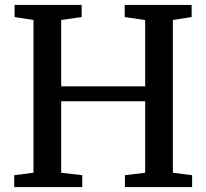

<svg xmlns="http://www.w3.org/2000/svg" viewBox="-20 -763 842 783"><path d="M116.5 -58.5V-681.5L39.5 -693.5V-743H313V-693.5L229.5 -681.5V-411H572V-681L488.5 -693.5V-743H761.5V-693.5L685 -681.5V-58.5L763.5 -48.5V0H489.5V-48.5L572 -58.5V-350H229.5V-58.5L315.5 -48.5V0H38V-48.5Z"/></svg>

Font: Merriweather 28pt Medium
Style: Regular
Weight: 500
Version: Version 2.100